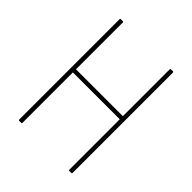

<svg xmlns="http://www.w3.org/2000/svg" viewBox="-186 -765 875 875"><g transform="rotate(45 251.5 -327.5)"><path d="M83 0Q80 0 80 -4V-651Q80 -655 83 -655H97Q101 -655 101 -651V-349H403V-651Q403 -655 406 -655H420Q424 -655 424 -651V-4Q424 0 420 0H406Q403 0 403 -4V-329H101V-4Q101 0 97 0Z"/></g></svg>

Font: Sofia Sans Condensed Thin
Style: Regular
Weight: 250
Version: Version 4.100